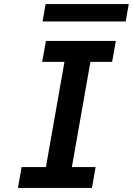

<svg xmlns="http://www.w3.org/2000/svg" viewBox="-20 -927 655 947"><path d="M86.5 -103H206.5L298 -622H188L206.5 -725H551.5L533 -622H426L334.5 -103H451.5L433.5 0H68.5ZM205 -907H615L600 -821H190Z"/></svg>

Font: JuliaMono BoldItalic
Style: Regular
Weight: 700
Italic angle: -9°
Monospace: yes
Designer: cormullion
Foundry: corm
Version: Version 0.049; ttfautohint (v1.8.4)